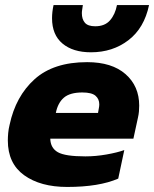

<svg xmlns="http://www.w3.org/2000/svg" viewBox="-20 -730 610 760"><path d="M340 -523Q269 -523 227.5 -557.5Q186 -592 186 -658Q186 -683 192 -710H308Q307 -701 305.5 -693Q304 -685 304 -678Q304 -654 316 -640Q328 -626 357 -626Q395 -626 415.5 -649.5Q436 -673 443 -710H570Q551 -619 488.5 -571Q426 -523 340 -523ZM246 10Q140 10 75.5 -36.5Q11 -83 11 -174Q11 -188 12.5 -204Q14 -220 18 -236Q42 -349 117 -416.5Q192 -484 325 -484Q423 -484 477 -436.5Q531 -389 531 -312Q531 -301 530 -289Q529 -277 526 -264L508 -181H179Q180 -144 209 -127.5Q238 -111 318 -111Q359 -111 401.5 -118.5Q444 -126 472 -136L448 -23Q372 10 246 10ZM201 -283H368L371 -300Q372 -305 372.5 -309Q373 -313 373 -317Q373 -338 358 -351Q343 -364 306 -364Q257 -364 233 -343.5Q209 -323 201 -283Z"/></svg>

Font: Kanit
Style: Bold Italic
Weight: 700
Italic angle: -12°
Designer: Katatrad Team
Foundry: CadsonDemak
Version: Version 2.000; ttfautohint (v1.8.3)